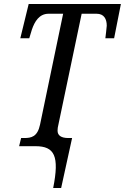

<svg xmlns="http://www.w3.org/2000/svg" viewBox="-20 -734 627 964"><path d="M247 210H287L342 -41H323C287 -41 269 -54 269 -78C269 -87 270 -96 274 -112L390 -665H465C502 -665 516 -639 516 -605C516 -596 510 -553 509 -542H553L587 -714H124L82 -542H127L140 -585C154 -626 177 -665 224 -665H297L181 -108C168 -47 137 -41 102 -41H86L76 0H158C254 0 279 49 247 210Z"/></svg>

Font: Noto Serif ExtraCondensed
Style: Italic
Weight: 400
Width: 2
Italic angle: -12°
Designer: Monotype Design Team
Foundry: Monotype Imaging Inc.
Version: Version 2.014